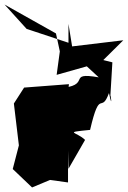

<svg xmlns="http://www.w3.org/2000/svg" viewBox="-75 -869 562 844"><path d="M359 -529C211 -555 338 -491 180 -481C281 -399 171 -542 220 -425L228 -499L31 -484L-14 -414L8 -230L-19 -126L66 -45L145 -78L224 -67V-208L226 -127L299 -254C261 -291 201 -286 321 -298C365 -487 369 -364 404 -460C422 -375 410 -471 410 -445L419 -595C296 -624 402 -612 280 -602ZM226 -681 42 -742 -55 -849 171 -722 188 -643 174 -540 369 -595 467 -692 242 -665 226 -764Z"/></svg>

Font: Asimov Silicon
Style: Regular
Weight: 400
Designer: Google
Version: Version 2.000980; 2014